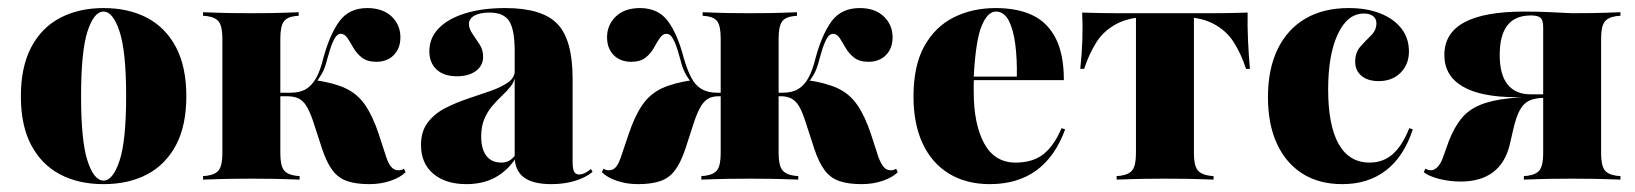

<svg xmlns="http://www.w3.org/2000/svg" viewBox="-20 -450 4097 481"><path d="M239.5 11.3Q176.6 11.3 130.2 -13.3Q83.9 -37.9 58.1 -86.7Q32.3 -135.5 32.3 -208.9Q32.3 -282.3 58.1 -331.5Q83.9 -380.6 130.6 -405.2Q177.4 -429.8 239.5 -429.8Q302.4 -429.8 348.8 -405.2Q395.2 -380.6 421 -331.5Q446.8 -282.3 446.8 -208.9Q446.8 -135.5 421 -86.7Q395.2 -37.9 348.8 -13.3Q302.4 11.3 239.5 11.3ZM239.5 2.4Q262.9 2.4 279.4 -47.2Q296 -96.8 296 -208.9Q296 -321.8 279.4 -371.4Q262.9 -421 239.5 -421Q215.3 -421 199.2 -371.4Q183.1 -321.8 183.1 -208.9Q183.1 -96.8 199.2 -47.2Q215.3 2.4 239.5 2.4Z M537.1 -209.7V-353.2Q537.1 -382.3 529 -394.4Q521 -406.5 498.4 -409.7L488.7 -410.5V-419.4Q530.6 -417.7 557.7 -417.3Q584.7 -416.9 609.7 -416.9Q634.7 -416.9 660.9 -417.3Q687.1 -417.7 728.2 -419.4V-410.5L719.4 -409.7Q698.4 -407.3 690.3 -395.2Q682.3 -383.1 682.3 -353.2V-209.7ZM609.7 -2.4Q584.7 -2.4 557.7 -2Q530.6 -1.6 488.7 0V-8.9L498.4 -9.7Q521 -12.9 529 -25Q537.1 -37.1 537.1 -66.1V-209.7H682.3V-66.1Q682.3 -37.1 690.3 -25Q698.4 -12.9 721 -9.7L730.6 -8.9V0Q688.7 -1.6 662.1 -2Q635.5 -2.4 609.7 -2.4ZM904.8 11.3Q871.8 11.3 849.6 3.6Q827.4 -4 812.9 -23.4Q798.4 -42.7 787.1 -76.6L763.7 -148.4Q755.6 -171.8 747.2 -185.1Q738.7 -198.4 727.4 -203.6Q716.1 -208.9 697.6 -208.9H677.4V-217.7H707.3Q731.5 -217.7 746.8 -227Q762.1 -236.3 772.6 -255.6Q783.1 -275 790.3 -305.6Q806.5 -364.5 830.6 -397.2Q854.8 -429.8 900 -429.8Q938.7 -429.8 960.9 -408.9Q983.1 -387.9 983.1 -356.5Q983.1 -329 966.5 -312.1Q950 -295.2 922.6 -295.2Q900 -295.2 886.7 -305.6Q873.4 -316.1 865.3 -330.2Q857.3 -344.4 850.4 -354.8Q843.5 -365.3 833.1 -365.3Q829 -365.3 824.2 -361.3Q819.4 -357.3 813.3 -343.5Q807.3 -329.8 799.2 -300Q794.4 -279.8 786.7 -266.1Q779 -252.4 769.4 -241.1V-249.2Q815.3 -242.7 845.2 -229Q875 -215.3 894.4 -187.5Q913.7 -159.7 929 -113.7L947.6 -56.5Q953.2 -39.5 960.5 -31.5Q967.7 -23.4 978.2 -23.4Q986.3 -23.4 991.9 -27.4L996 -18.5Q983.1 -5.6 958.9 2.8Q934.7 11.3 904.8 11.3Z M1269.4 -209.7V-321.8Q1269.4 -375.8 1255.6 -397.2Q1241.9 -418.5 1206.5 -418.5Q1182.3 -418.5 1168.5 -410.9Q1154.8 -403.2 1154.8 -389.5Q1154.8 -378.2 1163.7 -365.3Q1172.6 -352.4 1181.5 -338.7Q1190.3 -325 1190.3 -308.1Q1190.3 -285.5 1172.2 -272.2Q1154 -258.9 1125 -258.9Q1091.9 -258.9 1073.8 -275.8Q1055.6 -292.7 1055.6 -321.8Q1055.6 -354.8 1079 -379Q1102.4 -403.2 1145.2 -416.5Q1187.9 -429.8 1246 -429.8Q1337.9 -429.8 1376.2 -390.3Q1414.5 -350.8 1414.5 -253.2V-209.7ZM1148.4 11.3Q1096 11.3 1065.3 -14.9Q1034.7 -41.1 1034.7 -86.3Q1034.7 -121 1051.6 -143.1Q1068.5 -165.3 1095.2 -179Q1121.8 -192.7 1152 -202.8Q1182.3 -212.9 1208.9 -222.2Q1235.5 -231.5 1252.8 -243.5Q1270.2 -255.6 1270.2 -275.8L1271 -260.5Q1268.5 -245.2 1259.3 -233.5Q1250 -221.8 1237.9 -210.5Q1225.8 -199.2 1213.7 -185.1Q1201.6 -171 1193.5 -152.4Q1185.5 -133.9 1185.5 -108.1Q1185.5 -76.6 1198.4 -59.7Q1211.3 -42.7 1236.3 -42.7Q1247.6 -42.7 1256 -47.6Q1264.5 -52.4 1271.8 -62.9V-53.2Q1250.8 -21.8 1220.2 -5.2Q1189.5 11.3 1148.4 11.3ZM1414.5 -45.2Q1414.5 -27.4 1418.1 -20.2Q1421.8 -12.9 1430.6 -12.9Q1437.9 -12.9 1445.2 -16.5Q1452.4 -20.2 1460.5 -26.6L1464.5 -19.4Q1446.8 -4.8 1420.2 3.2Q1393.5 11.3 1361.3 11.3Q1314.5 11.3 1291.9 -6Q1269.4 -23.4 1269.4 -58.1V-209.7H1414.5Z M2138.7 11.3Q2104.8 11.3 2082.7 3.6Q2060.5 -4 2046 -23.4Q2031.5 -42.7 2020.2 -76.6L1996.8 -148.4Q1989.5 -171 1981.5 -184.3Q1973.4 -197.6 1962.5 -203.2Q1951.6 -208.9 1936.3 -208.9H1910.5V-217.7H1940.3Q1964.5 -217.7 1979.8 -227Q1995.2 -236.3 2005.6 -255.6Q2016.1 -275 2023.4 -305.6Q2039.5 -364.5 2063.7 -397.2Q2087.9 -429.8 2133.9 -429.8Q2171.8 -429.8 2194 -408.9Q2216.1 -387.9 2216.1 -356.5Q2216.1 -329 2199.6 -312.1Q2183.1 -295.2 2155.6 -295.2Q2133.1 -295.2 2119.8 -305.6Q2106.5 -316.1 2098.4 -330.2Q2090.3 -344.4 2083.5 -354.8Q2076.6 -365.3 2066.1 -365.3Q2062.1 -365.3 2057.3 -361.3Q2052.4 -357.3 2046.4 -343.5Q2040.3 -329.8 2032.3 -300Q2027.4 -279.8 2020.2 -266.1Q2012.9 -252.4 2002.4 -241.1V-249.2Q2048.4 -242.7 2078.2 -229Q2108.1 -215.3 2127.4 -187.5Q2146.8 -159.7 2162.1 -113.7L2180.6 -56.5Q2187.1 -39.5 2194 -31.5Q2200.8 -23.4 2211.3 -23.4Q2219.4 -23.4 2225 -27.4L2229 -18.5Q2216.1 -5.6 2191.9 2.8Q2167.7 11.3 2138.7 11.3ZM1578.2 11.3Q1549.2 11.3 1525 2.8Q1500.8 -5.6 1487.9 -18.5L1491.9 -27.4Q1497.6 -23.4 1505.6 -23.4Q1516.1 -23.4 1523 -31.5Q1529.8 -39.5 1535.5 -56.5L1554.8 -113.7Q1570.2 -159.7 1589.5 -187.5Q1608.9 -215.3 1638.7 -229Q1668.5 -242.7 1714.5 -249.2V-241.1Q1704 -252.4 1696.8 -266.1Q1689.5 -279.8 1684.7 -300Q1676.6 -329.8 1670.6 -343.5Q1664.5 -357.3 1659.7 -361.3Q1654.8 -365.3 1650 -365.3Q1640.3 -365.3 1633.1 -354.8Q1625.8 -344.4 1618.1 -330.2Q1610.5 -316.1 1597.2 -305.6Q1583.9 -295.2 1561.3 -295.2Q1533.9 -295.2 1517.3 -312.1Q1500.8 -329 1500.8 -356.5Q1500.8 -387.9 1523 -408.9Q1545.2 -429.8 1583.1 -429.8Q1629 -429.8 1653.2 -397.2Q1677.4 -364.5 1692.7 -305.6Q1701.6 -275 1711.7 -255.6Q1721.8 -236.3 1737.5 -227Q1753.2 -217.7 1776.6 -217.7H1806.5V-208.9H1780.6Q1765.3 -208.9 1754.8 -203.2Q1744.4 -197.6 1736.3 -184.3Q1728.2 -171 1720.2 -148.4L1696.8 -76.6Q1685.5 -42.7 1671 -23.4Q1656.5 -4 1634.3 3.6Q1612.1 11.3 1578.2 11.3ZM1785.5 -209.7V-353.2Q1785.5 -383.1 1777.8 -395.2Q1770.2 -407.3 1748.4 -409.7L1740.3 -410.5V-419.4Q1781.5 -417.7 1807.7 -417.3Q1833.9 -416.9 1858.1 -416.9Q1883.9 -416.9 1909.7 -417.3Q1935.5 -417.7 1976.6 -419.4V-410.5L1968.5 -409.7Q1946.8 -407.3 1938.7 -395.2Q1930.6 -383.1 1930.6 -353.2V-209.7ZM1858.1 -2.4Q1833.1 -2.4 1806 -2Q1779 -1.6 1737.1 0V-8.9L1746.8 -9.7Q1769.4 -12.9 1777.4 -25Q1785.5 -37.1 1785.5 -66.1V-209.7H1930.6V-66.1Q1930.6 -37.1 1939.1 -25Q1947.6 -12.9 1970.2 -9.7L1979.8 -8.9V0Q1937.9 -1.6 1911.3 -2Q1884.7 -2.4 1858.1 -2.4Z M2459.7 11.3Q2400.8 11.3 2357.7 -14.9Q2314.5 -41.1 2291.5 -90.3Q2268.5 -139.5 2268.5 -208.1Q2268.5 -285.5 2295.6 -334.3Q2322.6 -383.1 2369.4 -406.5Q2416.1 -429.8 2474.2 -429.8Q2529 -429.8 2566.9 -411.7Q2604.8 -393.5 2625 -353.6Q2645.2 -313.7 2645.2 -249.2H2375.8L2374.2 -258.1H2527.4Q2528.2 -303.2 2523.4 -339.9Q2518.5 -376.6 2506.9 -398.8Q2495.2 -421 2475 -421Q2454 -421 2439.1 -384.7Q2424.2 -348.4 2419.4 -257.3L2420.2 -255.6Q2419.4 -247.6 2419.4 -238.7Q2419.4 -229.8 2419.4 -220.2Q2419.4 -138.7 2445.6 -90.7Q2471.8 -42.7 2524.2 -42.7Q2566.9 -42.7 2593.5 -63.3Q2620.2 -83.9 2639.5 -129L2648.4 -125.8Q2623.4 -57.3 2576.2 -23Q2529 11.3 2459.7 11.3Z M2898.4 -2.4Q2873.4 -2.4 2846.4 -2Q2819.4 -1.6 2777.4 0V-8.9L2787.1 -9.7Q2809.7 -12.9 2817.7 -25Q2825.8 -37.1 2825.8 -66.1V-209.7H2971V-66.1Q2971 -37.1 2979.4 -25Q2987.9 -12.9 3010.5 -9.7L3020.2 -8.9V0Q2978.2 -1.6 2951.6 -2Q2925 -2.4 2898.4 -2.4ZM2866.1 -408.1Q2811.3 -408.1 2778.2 -390.7Q2745.2 -373.4 2726.6 -344Q2708.1 -314.5 2696 -277.4H2686.3Q2690.3 -313.7 2691.5 -349.6Q2692.7 -385.5 2691.1 -418.5Q2713.7 -417.7 2737.1 -417.3Q2760.5 -416.9 2783.1 -416.9H2866.1H2931.5H3014.5Q3037.1 -416.9 3060.5 -417.3Q3083.9 -417.7 3105.6 -418.5Q3104.8 -385.5 3106.5 -349.6Q3108.1 -313.7 3111.3 -277.4H3101.6Q3089.5 -314.5 3071 -344Q3052.4 -373.4 3019.4 -390.7Q2986.3 -408.1 2931.5 -408.1ZM2825.8 -209.7V-411.3H2971V-209.7Z M3342.7 11.3Q3284.7 11.3 3243.1 -14.9Q3201.6 -41.1 3179 -89.9Q3156.5 -138.7 3156.5 -206.5Q3156.5 -276.6 3180.6 -326.6Q3204.8 -376.6 3250 -403.2Q3295.2 -429.8 3358.9 -429.8Q3404.8 -429.8 3438.7 -416.1Q3472.6 -402.4 3491.1 -378.2Q3509.7 -354 3509.7 -321Q3509.7 -288.7 3488.7 -267.7Q3467.7 -246.8 3433.9 -246.8Q3406.5 -246.8 3390.7 -260.1Q3375 -273.4 3375 -295.2Q3375 -318.5 3387.9 -333.1Q3400.8 -347.6 3414.5 -360.9Q3428.2 -374.2 3428.2 -391.9Q3428.2 -403.2 3419.8 -409.7Q3411.3 -416.1 3396.8 -416.1Q3355.6 -416.1 3331.5 -364.5Q3307.3 -312.9 3307.3 -225.8Q3307.3 -136.3 3333.5 -89.5Q3359.7 -42.7 3411.3 -42.7Q3445.2 -42.7 3469.4 -64.1Q3493.5 -85.5 3510.5 -129L3519.4 -125.8Q3496.8 -57.3 3452 -23Q3407.3 11.3 3342.7 11.3Z M3918.5 -2.4Q3893.5 -2.4 3866.5 -2Q3839.5 -1.6 3797.6 0V-8.9L3807.3 -9.7Q3829.8 -12.9 3837.9 -25Q3846 -37.1 3846 -66.1V-381.5Q3846 -399.2 3839.5 -405.2Q3833.1 -411.3 3815.3 -411.3Q3775.8 -411.3 3756.5 -386.7Q3737.1 -362.1 3737.1 -312.1Q3737.1 -262.9 3756.9 -238.3Q3776.6 -213.7 3814.5 -213.7H3881.5V-206.5H3779.8Q3689.5 -206.5 3644 -233.5Q3598.4 -260.5 3598.4 -312.1Q3598.4 -366.9 3648.4 -394Q3698.4 -421 3798.4 -421Q3829 -421 3857.3 -419.8Q3885.5 -418.5 3918.5 -416.9Q3944.4 -416.9 3971 -417.3Q3997.6 -417.7 4039.5 -419.4V-410.5L4029.8 -409.7Q4007.3 -406.5 3999.2 -394.4Q3991.1 -382.3 3991.1 -353.2V-66.1Q3991.1 -37.1 3999.2 -25Q4007.3 -12.9 4029.8 -9.7L4039.5 -8.9V0Q3997.6 -1.6 3971 -2Q3944.4 -2.4 3918.5 -2.4ZM3639.5 4.8Q3612.1 4.8 3586.3 -1.6Q3560.5 -8.1 3546.8 -18.5L3550.8 -27.4Q3558.1 -23.4 3564.5 -23.4Q3572.6 -23.4 3580.6 -31Q3588.7 -38.7 3594.4 -54L3609.7 -96.8Q3623.4 -131.5 3641.1 -153.2Q3658.9 -175 3687.9 -187.1Q3716.9 -199.2 3763.3 -204Q3809.7 -208.9 3879.8 -208.9H3896V-204.8H3849.2Q3825.8 -204.8 3811.3 -198Q3796.8 -191.1 3787.5 -174.2Q3778.2 -157.3 3771 -125.8L3762.1 -87.1Q3750.8 -41.1 3719.8 -18.1Q3688.7 4.8 3639.5 4.8Z"/></svg>

Font: Playfair 144pt SemiCondensed Black
Style: Regular
Weight: 900
Width: 4
Designer: Claus Eggers Sørensen
Foundry: Claus Eggers Sørensen
Version: Version 2.203